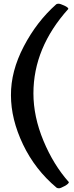

<svg xmlns="http://www.w3.org/2000/svg" viewBox="-20 -794 401 1034"><path d="M39 -281Q38 -410 108 -544Q178 -678 283 -771Q287 -774 296 -774Q304 -774 326 -764Q348 -754 348 -746Q160 -537 160 -291Q160 -166 214 -36Q268 94 351 187Q350 196 328 208Q306 220 298 220Q290 220 285 217Q169 120 104 -16Q39 -152 39 -281Z"/></svg>

Font: Lusitana
Style: Bold
Weight: 700
Designer: Ana Paula Megda
Foundry: Ana Paula Megda
Version: Version 1.001; ttfautohint (v1.4.1)